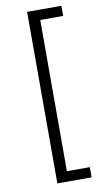

<svg xmlns="http://www.w3.org/2000/svg" viewBox="-99 -807 545 1002"><g transform="rotate(-10 173.0 -306.5)"><path d="M120.6 147.9V-761.2H302.2V-707.5H180.7V93.8H302.2V147.9Z"/></g></svg>

Font: Interop Light
Style: Regular
Weight: 300
Designer: Rasmus Andersson, Google, Jang Haemin
Foundry: jhaemin
Version: Version 1.007